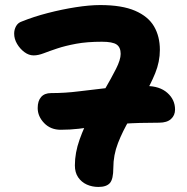

<svg xmlns="http://www.w3.org/2000/svg" viewBox="-20 -730 740 759"><path d="M369 9Q344 9 323 -0.5Q302 -10 289 -29Q276 -48 276 -76Q276 -126 294.5 -178Q313 -230 340 -280Q367 -330 393.5 -375.5Q420 -421 438.5 -457.5Q457 -494 457 -517Q457 -543 441 -554Q425 -565 383 -565Q324 -565 281 -557Q238 -549 206.5 -538.5Q175 -528 153 -519.5Q131 -511 113 -511Q94 -511 76.5 -524Q59 -537 47.5 -556.5Q36 -576 36 -597Q36 -613 43.5 -626.5Q51 -640 66 -645Q113 -664 169 -678.5Q225 -693 279.5 -701.5Q334 -710 376 -710Q462 -710 514 -687.5Q566 -665 589 -625.5Q612 -586 612 -533Q612 -486 593.5 -440.5Q575 -395 547.5 -349.5Q520 -304 492.5 -258Q465 -212 446.5 -164.5Q428 -117 428 -66Q428 -22 414.5 -6.5Q401 9 369 9ZM220 -217Q180 -217 154.5 -243.5Q129 -270 129 -303Q129 -331 142.5 -346.5Q156 -362 182 -362Q238 -362 292.5 -369Q347 -376 411 -383Q475 -390 558 -390Q611 -390 641.5 -363Q672 -336 672 -297Q672 -274 656 -259.5Q640 -245 609 -245Q528 -245 469.5 -241Q411 -237 368.5 -231Q326 -225 291 -221Q256 -217 220 -217Z"/></svg>

Font: Shantell Sans Light
Style: Bold
Weight: 700
Version: Version 1.011;[c5ecc13dd]